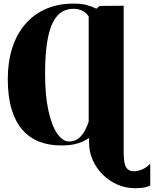

<svg xmlns="http://www.w3.org/2000/svg" viewBox="-20 -774 832 1037"><path d="M709.5 242.5Q659.5 242.5 614.5 223Q569.5 203.5 535 169.2Q500.5 135 480.8 90.5Q461 46 461 -4V-29Q447.5 -20 428.8 -10.5Q410 -1 381.2 5.2Q352.5 11.5 308.5 11.5Q245.5 11.5 193 -8.5Q140.5 -28.5 102.2 -71.5Q64 -114.5 43 -183Q22 -251.5 22 -348Q22 -438 45.5 -512.8Q69 -587.5 114.5 -641.5Q160 -695.5 226.2 -725Q292.5 -754.5 378 -754.5Q417.5 -754.5 444.8 -747.8Q472 -741 501 -727L518 -742L648 -743V49Q648 108.5 661.2 129.8Q674.5 151 702.5 151Q725 151 749 140.5Q773 130 791.5 110V227Q777.5 235.5 758.5 239Q739.5 242.5 709.5 242.5ZM353 -10Q384.5 -10 405.2 -27.2Q426 -44.5 439 -69.5Q452 -94.5 459 -117.5V-684.5Q452 -697 440.5 -706.2Q429 -715.5 413 -721Q397 -726.5 376 -726.5Q343 -726.5 315.2 -710.5Q287.5 -694.5 266.8 -655.2Q246 -616 234.8 -547.5Q223.5 -479 223.5 -374Q223.5 -258 241.5 -176.5Q259.5 -95 289 -52.5Q318.5 -10 353 -10Z"/></svg>

Font: Merriweather 144pt Black
Style: Regular
Weight: 900
Version: Version 2.100